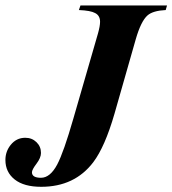

<svg xmlns="http://www.w3.org/2000/svg" viewBox="-28 -682 644 717"><path d="M595.7 -661.6 590.8 -644.5Q543 -642.1 522.9 -624.5Q498.5 -603 479 -535.6L399.4 -256.8Q363.8 -133.8 320.3 -76.2Q250.5 15.6 126 15.6Q61.5 15.6 26.9 -11.7Q-7.8 -39.1 -7.8 -84.5Q-7.8 -116.2 11.7 -140.6Q33.2 -167.5 66.4 -167.5Q91.3 -167.5 108.2 -151.1Q125 -134.8 125 -110.8Q125 -92.8 108.2 -70.6Q91.3 -48.3 91.3 -38.6Q91.3 -18.1 125 -18.1Q159.2 -18.1 185.5 -67.4Q210 -113.8 246.1 -239.7L337.9 -557.1Q345.7 -585 345.7 -600.6Q345.7 -624 327.1 -633.3Q310.5 -642.6 266.6 -644.5L272.5 -661.6Z"/></svg>

Font: Dai Banna SIL Book
Style: BoldOblique
Weight: 700
Italic angle: -11°
Designer: Victor Gaultney
Foundry: SIL International
Version: Version 2.000